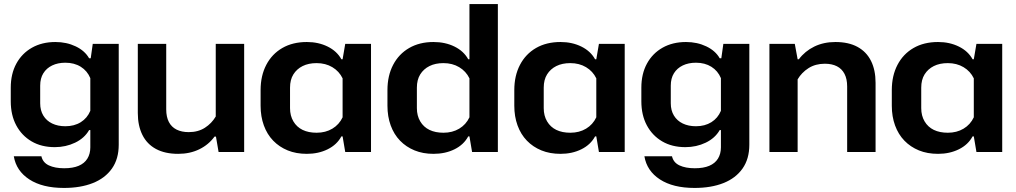

<svg xmlns="http://www.w3.org/2000/svg" viewBox="-20 -749 5007 946"><path d="M295 177Q189 177 124.5 135Q60 93 48 21H184Q191 52 221 66Q251 80 296 80Q339 80 367.5 68Q396 56 410.5 32.5Q425 9 425 -23V-108H419Q396 -68 350 -46Q304 -24 250 -24Q184 -24 135.5 -52.5Q87 -81 60 -131.5Q33 -182 33 -250V-317Q33 -385 60.5 -435.5Q88 -486 137.5 -514Q187 -542 253 -542Q308 -542 353 -520.5Q398 -499 419 -462H427L437 -533H565V-36Q565 34 531.5 81.5Q498 129 437.5 153Q377 177 295 177ZM302 -127Q346 -127 378 -147Q410 -167 425 -203V-364Q410 -400 378 -420Q346 -440 302 -440Q265 -440 237 -426.5Q209 -413 193.5 -388Q178 -363 178 -327V-240Q178 -205 193.5 -179.5Q209 -154 237 -140.5Q265 -127 302 -127Z M1183 -533V0H1057L1044 -76H1037Q1008 -36 962 -13.5Q916 9 858 9Q793 9 748.5 -15Q704 -39 681.5 -84.5Q659 -130 659 -192V-533H799V-210Q799 -173 812 -148Q825 -123 850 -110.5Q875 -98 910 -98Q956 -98 989.5 -119.5Q1023 -141 1043 -175V-533Z M1492 9Q1439 9 1397.5 -8Q1356 -25 1326 -56Q1296 -87 1280 -131Q1264 -175 1264 -228V-305Q1264 -376 1292 -429.5Q1320 -483 1371 -512.5Q1422 -542 1492 -542Q1549 -542 1594.5 -519.5Q1640 -497 1662 -457H1668L1681 -533H1808V0H1681L1668 -77H1662Q1640 -36 1594.5 -13.5Q1549 9 1492 9ZM1540 -95Q1584 -95 1617.5 -115Q1651 -135 1668 -171V-363Q1651 -398 1617.5 -418Q1584 -438 1540 -438Q1500 -438 1471 -423.5Q1442 -409 1425.5 -382.5Q1409 -356 1409 -317V-216Q1409 -179 1425.5 -151Q1442 -123 1471 -109Q1500 -95 1540 -95Z M2116 9Q2064 9 2022.5 -8Q1981 -25 1951 -56Q1921 -87 1905 -131Q1889 -175 1889 -228V-305Q1889 -376 1917 -429.5Q1945 -483 1996 -512.5Q2047 -542 2116 -542Q2174 -542 2219.5 -519.5Q2265 -497 2287 -457H2293V-729H2433V0H2306L2293 -77H2287Q2265 -36 2219.5 -13.5Q2174 9 2116 9ZM2165 -95Q2209 -95 2242.5 -115Q2276 -135 2293 -171V-363Q2276 -398 2242.5 -418Q2209 -438 2165 -438Q2125 -438 2096 -423.5Q2067 -409 2050.5 -382.5Q2034 -356 2034 -317V-216Q2034 -179 2050.5 -151Q2067 -123 2096 -109Q2125 -95 2165 -95Z M2742 9Q2689 9 2647.5 -8Q2606 -25 2576 -56Q2546 -87 2530 -131Q2514 -175 2514 -228V-305Q2514 -376 2542 -429.5Q2570 -483 2621 -512.5Q2672 -542 2742 -542Q2799 -542 2844.5 -519.5Q2890 -497 2912 -457H2918L2931 -533H3058V0H2931L2918 -77H2912Q2890 -36 2844.5 -13.5Q2799 9 2742 9ZM2790 -95Q2834 -95 2867.5 -115Q2901 -135 2918 -171V-363Q2901 -398 2867.5 -418Q2834 -438 2790 -438Q2750 -438 2721 -423.5Q2692 -409 2675.5 -382.5Q2659 -356 2659 -317V-216Q2659 -179 2675.5 -151Q2692 -123 2721 -109Q2750 -95 2790 -95Z M3402 177Q3296 177 3231.5 135Q3167 93 3155 21H3291Q3298 52 3328 66Q3358 80 3403 80Q3446 80 3474.5 68Q3503 56 3517.5 32.5Q3532 9 3532 -23V-108H3526Q3503 -68 3457 -46Q3411 -24 3357 -24Q3291 -24 3242.5 -52.5Q3194 -81 3167 -131.5Q3140 -182 3140 -250V-317Q3140 -385 3167.5 -435.5Q3195 -486 3244.5 -514Q3294 -542 3360 -542Q3415 -542 3460 -520.5Q3505 -499 3526 -462H3534L3544 -533H3672V-36Q3672 34 3638.5 81.5Q3605 129 3544.5 153Q3484 177 3402 177ZM3409 -127Q3453 -127 3485 -147Q3517 -167 3532 -203V-364Q3517 -400 3485 -420Q3453 -440 3409 -440Q3372 -440 3344 -426.5Q3316 -413 3300.5 -388Q3285 -363 3285 -327V-240Q3285 -205 3300.5 -179.5Q3316 -154 3344 -140.5Q3372 -127 3409 -127Z M3771 0V-533H3896L3910 -457H3916Q3946 -497 3992 -519.5Q4038 -542 4096 -542Q4161 -542 4205 -518Q4249 -494 4271.5 -449Q4294 -404 4294 -341V0H4154V-323Q4154 -360 4141 -385Q4128 -410 4103.5 -422.5Q4079 -435 4044 -435Q3998 -435 3964 -413.5Q3930 -392 3910 -358V0Z M4602 9Q4549 9 4507.5 -8Q4466 -25 4436 -56Q4406 -87 4390 -131Q4374 -175 4374 -228V-305Q4374 -376 4402 -429.5Q4430 -483 4481 -512.5Q4532 -542 4602 -542Q4659 -542 4704.5 -519.5Q4750 -497 4772 -457H4778L4791 -533H4918V0H4791L4778 -77H4772Q4750 -36 4704.5 -13.5Q4659 9 4602 9ZM4650 -95Q4694 -95 4727.5 -115Q4761 -135 4778 -171V-363Q4761 -398 4727.5 -418Q4694 -438 4650 -438Q4610 -438 4581 -423.5Q4552 -409 4535.5 -382.5Q4519 -356 4519 -317V-216Q4519 -179 4535.5 -151Q4552 -123 4581 -109Q4610 -95 4650 -95Z"/></svg>

Font: Hubot Sans SemiBold
Style: Regular
Weight: 600
Designer: Deni Anggara
Foundry: GitHub, Inc., Subsidiary of Microsoft Corporation
Version: Version 2.000